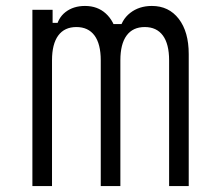

<svg xmlns="http://www.w3.org/2000/svg" viewBox="-20 -626 740 646"><path d="M89 -593H157V-549H208L168 -527Q174 -565 200.5 -585.5Q227 -606 266 -606Q308 -606 336 -580.5Q364 -555 373 -511L333 -545H419L381 -518Q388 -559 418 -582.5Q448 -606 491 -606Q548 -606 581.5 -562.5Q615 -519 615 -444V0H549V-423Q549 -478 528 -506.5Q507 -535 467 -535Q427 -535 406 -506.5Q385 -478 385 -423V0H319V-423Q319 -478 298 -506.5Q277 -535 237 -535Q197 -535 176 -506.5Q155 -478 155 -423V0H89Z"/></svg>

Font: Martian Mono SemiExpanded ExtraLight
Style: Regular
Weight: 250
Monospace: yes
Version: Version 0.930